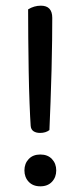

<svg xmlns="http://www.w3.org/2000/svg" viewBox="-20 -645 290 676"><path d="M164 -582Q164 -552 163.5 -503Q163 -454 161.5 -398.5Q160 -343 158 -287Q156 -231 154 -187Q141 -177 121 -177Q107 -177 98 -183Q89 -189 88 -202Q86 -231 84 -283Q82 -335 81 -394Q80 -453 79.5 -511.5Q79 -570 79 -612Q100 -625 124 -625Q164 -625 164 -582ZM66 -45Q66 -69 81 -85Q96 -101 122 -101Q148 -101 163 -85Q178 -69 178 -45Q178 -21 163 -5Q148 11 122 11Q96 11 81 -5Q66 -21 66 -45Z"/></svg>

Font: Baloo Chettan 2
Style: Regular
Weight: 400
Designer: Maithili Shingre, Unnati Kotecha and Ek Type
Foundry: Ek Type
Version: Version 1.640;hotconv 1.0.111;makeotfexe 2.5.65597; ttfautoh